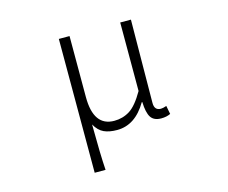

<svg xmlns="http://www.w3.org/2000/svg" viewBox="-102 -674 1204 1015"><g transform="rotate(-15 500.0 -167.0)"><path d="M296.9 199.2V-533.2H355.5V-199.2Q355.5 -39.1 468.8 -39.1Q515.6 -39.1 553.7 -63Q591.8 -86.9 632.8 -158.2V-533.2H691.4Q691.4 -478.5 689.5 -320.3Q687.5 -162.1 687.5 -78.1Q687.5 -37.1 722.7 -37.1Q734.4 -37.1 753.9 -43.9L762.7 2Q741.2 12.7 711.9 12.7Q671.9 12.7 655.3 -12.7Q638.7 -38.1 636.7 -96.7H633.8Q570.3 11.7 470.7 11.7Q427.7 11.7 398.9 -1.5Q370.1 -14.6 349.6 -50.8Q350.6 118.2 356.4 199.2Z"/></g></svg>

Font: Gen Shin Gothic Monospace Light
Style: Regular
Weight: 300
Designer: [Source Han Sans]
Ryoko NISHIZUKA  (kana & ideographs); Paul D. Hunt (Latin, Greek & Cyrillic); Wenlong ZHANG  (bopomofo
Version: Version 1.002.20150607